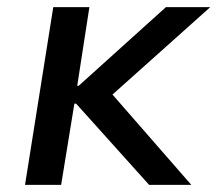

<svg xmlns="http://www.w3.org/2000/svg" viewBox="-20 -517 608 537"><path d="M50 0 129 -497H230L196 -277H200L444 -497H568L275 -235V-275L515 0H397L193 -227H188L151 0Z"/></svg>

Font: Nunito Sans 7pt Medium
Style: Italic
Weight: 500
Italic angle: -9°
Designer: Vernon Adams
Foundry: Vernon Adams
Version: Version 3.101;gftools[0.9.27]